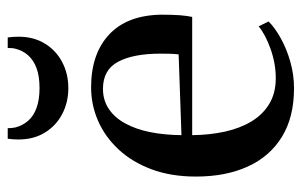

<svg xmlns="http://www.w3.org/2000/svg" viewBox="-165 -625 800 510"><g transform="rotate(-90 235.0 -370.0)"><path d="M255.5 11Q179 11 126.8 -21Q74.5 -53 47.8 -111.5Q21 -170 21 -249.5Q21 -315.5 40.2 -367.2Q59.5 -419 93 -455Q126.5 -491 169 -509.5Q211.5 -528 258 -528Q347 -528 398.2 -480.2Q449.5 -432.5 451 -342Q451 -311 449.5 -291.8Q448 -272.5 445 -259.5H131Q131.5 -213.5 140.2 -173.2Q149 -133 167.2 -102.5Q185.5 -72 214 -54.8Q242.5 -37.5 282.5 -37.5Q321 -37.5 359.8 -51.2Q398.5 -65 420 -83L433 -56.5Q416 -39.5 388 -24Q360 -8.5 325.8 1.2Q291.5 11 255.5 11ZM131 -288 345.5 -295.5Q347 -308 347.2 -319.8Q347.5 -331.5 347.5 -343.5Q347.5 -416 326 -456.2Q304.5 -496.5 254 -496.5Q224 -496.5 201 -481.2Q178 -466 162.5 -438Q147 -410 139.2 -372Q131.5 -334 131 -288ZM256 -588.5Q218 -588.5 187 -604.8Q156 -621 137.8 -650.8Q119.5 -680.5 119.5 -721Q119.5 -729 120 -735.5Q120.5 -742 121.5 -749.5H149.5Q149.5 -745 150 -739.5Q150.5 -734 151.5 -729Q156.5 -710 169 -695.5Q181.5 -681 203.2 -673Q225 -665 256 -665Q288 -665 309.2 -673Q330.5 -681 343.2 -695.5Q356 -710 360.5 -729Q362 -734 362.2 -739.5Q362.5 -745 362.5 -749.5H390.5Q391.5 -742 392 -735.5Q392.5 -729 392.5 -721Q392.5 -680.5 374.2 -650.8Q356 -621 325 -604.8Q294 -588.5 256 -588.5Z"/></g></svg>

Font: Merriweather 120pt
Style: Regular
Weight: 400
Version: Version 2.100